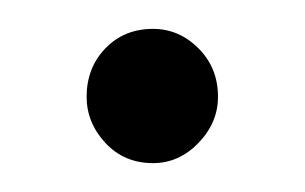

<svg xmlns="http://www.w3.org/2000/svg" viewBox="-20 -107 211 133"><path d="M86 -87Q104 -87 117.5 -73.5Q131 -60 131 -40Q131 -22 117.5 -8Q104 6 86 6Q66 6 53 -8Q40 -22 40 -40Q40 -60 53 -73.5Q66 -87 86 -87Z"/></svg>

Font: Dosis
Style: Book
Weight: 400
Designer: EdgarTolentino, PabloImpallari, IginoMarini
Foundry: EdgarTolentino, PabloImpallari, IginoMarini
Version: Version 1.007